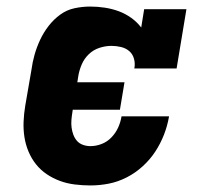

<svg xmlns="http://www.w3.org/2000/svg" viewBox="-20 -558 640 586"><path d="M256 8Q232 8 208 5Q184 2 162.5 -6Q141 -14 122.5 -26.5Q104 -39 90 -56.5Q76 -74 67 -95.5Q58 -117 54.5 -140Q51 -163 52 -187Q53 -211 57 -235L76 -345Q79 -368 85.5 -391Q92 -414 102.5 -436.5Q113 -459 128.5 -479Q144 -499 164 -513.5Q184 -528 208 -533Q232 -538 255 -538Q278 -538 300.5 -534.5Q323 -531 343 -523.5Q363 -516 380.5 -503.5Q398 -491 411 -474L420 -530H549L519 -349H390Q393 -364 389 -378.5Q385 -393 374.5 -402Q364 -411 349.5 -414.5Q335 -418 320 -418Q302 -418 283.5 -412Q265 -406 251 -392.5Q237 -379 229.5 -361.5Q222 -344 219 -326L216 -307H360L346 -223H202L201 -216Q199 -204 198 -192Q197 -180 198.5 -168.5Q200 -157 204 -146.5Q208 -136 215 -128Q222 -120 233 -116Q244 -112 256 -112Q273 -112 290 -118.5Q307 -125 320 -138.5Q333 -152 340.5 -168.5Q348 -185 351 -203H496Q491 -174 480.5 -147Q470 -120 454 -95.5Q438 -71 415.5 -50.5Q393 -30 366.5 -16.5Q340 -3 312 2.5Q284 8 256 8Z"/></svg>

Font: Iosevka Slab HvExObl
Style: Regular
Weight: 900
Width: 7
Italic angle: -9°
Monospace: yes
Designer: Belleve Invis
Foundry: Belleve Invis
Version: Version 11.1.1; ttfautohint (v1.8.3)